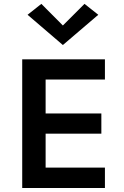

<svg xmlns="http://www.w3.org/2000/svg" viewBox="-20 -948 626 968"><path d="M92 0V-649H509V-547H210V-376H491V-274H210V-103H509V0ZM297 -721 119 -873.5 188.5 -928.5 297 -819.5 406 -928.5 475.5 -873.5Z"/></svg>

Font: Karla
Style: Bold
Weight: 700
Designer: Jonathan Pinhorn
Version: Version 2.004; ttfautohint (v1.8.4.7-5d5b);gftools[0.9.33]